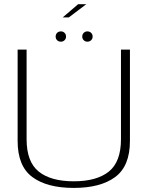

<svg xmlns="http://www.w3.org/2000/svg" viewBox="-20 -918 746 942"><path d="M342 4Q473 4 545.2 -49.5Q617.5 -103 617.5 -226.5V-674.5H573.5V-235Q573.5 -124 514 -76.2Q454.5 -28.5 342 -28.5Q229.5 -28.5 170 -76.2Q110.5 -124 110.5 -235V-674.5H66.5V-226.5Q66.5 -103 138.5 -49.5Q210.5 4 342 4ZM279 -713.5Q289.5 -713.5 296.8 -720.8Q304 -728 304 -738.5Q304 -749.5 296.8 -756.8Q289.5 -764 279 -764Q267.5 -764 260.2 -756.8Q253 -749.5 253 -738.5Q253 -728 260.2 -720.8Q267.5 -713.5 279 -713.5ZM408.5 -713.5Q420 -713.5 427.2 -720.8Q434.5 -728 434.5 -738.5Q434.5 -749.5 427.2 -756.8Q420 -764 408.5 -764Q398 -764 390.8 -756.8Q383.5 -749.5 383.5 -738.5Q383.5 -728 390.8 -720.8Q398 -713.5 408.5 -713.5ZM287.5 -832.5H317.5L403.5 -897.5H363.5Z"/></svg>

Font: Anybody SemiExpanded ExtraLight
Style: Regular
Weight: 250
Width: 6
Version: Version 1.113;gftools[0.9.25]